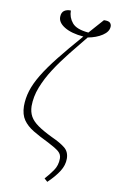

<svg xmlns="http://www.w3.org/2000/svg" viewBox="-107 -857 679 1121"><g transform="rotate(10 232.0 -296.5)"><path d="M257 208 238 191Q262 165 284 133.5Q306 102 306 61Q306 37 287.5 21Q269 5 222 -19Q168 -45 129 -68.5Q90 -92 68.5 -123Q47 -154 46 -204Q46 -250 60 -295.5Q74 -341 106 -394Q138 -447 190 -512.5Q242 -578 317 -664Q245 -670 203.5 -695.5Q162 -721 164 -756Q165 -781 180.5 -791.5Q196 -802 219 -801Q219 -760 245 -729Q271 -698 342 -692Q360 -713 379.5 -734.5Q399 -756 419 -779Q448 -780 456.5 -770Q465 -760 464 -748Q463 -718 428 -695Q393 -672 343 -663Q297 -607 252 -550.5Q207 -494 170.5 -437.5Q134 -381 112 -324.5Q90 -268 90 -211Q91 -177 105 -151.5Q119 -126 151.5 -103Q184 -80 238 -54Q291 -30 318.5 -7.5Q346 15 346 56Q346 94 323 130.5Q300 167 257 208Z"/></g></svg>

Font: Noto Serif ExtraLight
Style: Italic
Weight: 200
Italic angle: -12°
Designer: Monotype Design Team
Foundry: Monotype Imaging Inc.
Version: Version 2.014; ttfautohint (v1.8.4.7-5d5b)